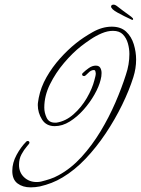

<svg xmlns="http://www.w3.org/2000/svg" viewBox="-20 -744 607 828"><path d="M112 64Q78 64 55.5 47Q33 30 33 -7Q33 -42 51.5 -76Q70 -110 93 -133Q96 -136 99 -136Q107 -136 107 -128Q107 -125 95.5 -112Q84 -99 73 -79Q62 -59 62 -33Q62 0 84 20.5Q106 41 138 41Q143 41 148 40.5Q153 40 157 39Q177 34 195.5 28Q214 22 232 12Q286 -17 331.5 -67Q377 -117 413.5 -177.5Q450 -238 477.5 -301.5Q505 -365 523 -422Q538 -466 538 -511Q538 -534 531.5 -557Q525 -580 510 -595.5Q495 -611 467 -611Q444 -611 419 -600.5Q394 -590 371 -574.5Q348 -559 330 -545Q293 -516 256.5 -473Q220 -430 195.5 -380.5Q171 -331 171 -280Q171 -258 181 -236.5Q191 -215 217 -215H223Q263 -221 297 -251Q331 -281 354.5 -321.5Q378 -362 387 -398Q389 -406 391 -413.5Q393 -421 393 -428Q393 -430 391.5 -436Q390 -442 385 -442Q372 -442 360 -429Q348 -416 343 -416Q334 -416 334 -424Q334 -426 337 -429Q348 -440 363 -450.5Q378 -461 393 -461Q407 -461 412.5 -451.5Q418 -442 418 -429Q418 -422 417 -414.5Q416 -407 414 -400Q407 -371 387.5 -336.5Q368 -302 340.5 -271Q313 -240 281 -220Q249 -200 216 -200Q179 -200 161 -229Q143 -258 143 -291Q143 -299 144.5 -306.5Q146 -314 147 -322Q156 -368 180.5 -411Q205 -454 238.5 -491.5Q272 -529 307 -557Q338 -582 379.5 -605.5Q421 -629 462 -629Q501 -629 524 -607.5Q547 -586 557 -553Q567 -520 567 -487Q567 -449 555 -411Q537 -354 506.5 -291.5Q476 -229 436 -169Q396 -109 349 -59.5Q302 -10 250 21Q227 35 202.5 44.5Q178 54 152 60Q142 62 132 63Q122 64 112 64ZM548 -659Q515 -674 487 -689.5Q459 -705 459 -716Q459 -719 462 -722Q465 -724 470 -724Q477 -724 488 -715Q498 -707 511.5 -697Q525 -687 537 -678.5Q549 -670 551 -667Q554 -666 554 -661Q554 -657 548 -659Z"/></svg>

Font: Sassy Frass
Style: Regular
Weight: 400
Designer: Robert E. Leuschke
Foundry: Robert E. Leuschke
Version: Version 1.010; ttfautohint (v1.8.3)